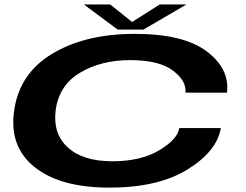

<svg xmlns="http://www.w3.org/2000/svg" viewBox="-20 -832 1095 856"><path d="M468 4.5Q249 4.5 134.5 -86.8Q20 -178 43 -338.5Q66.5 -505 213.8 -593Q361 -681 580.5 -681Q797.5 -681 901 -603.5Q1004.5 -526 992 -419H807Q812 -472 750 -518Q688 -564 560.5 -564Q430.5 -564 336.2 -507.5Q242 -451 228 -338.5Q215.5 -235 283 -174Q350.5 -113 481 -113Q608 -113 689.8 -162Q771.5 -211 779.5 -261H964.5Q947 -157.5 816 -76.5Q685 4.5 468 4.5ZM505 -700 354 -812H471.5L569 -734L692 -812H811L619.5 -700Z"/></svg>

Font: Anybody UltraExpanded SemiBold
Style: Italic
Weight: 600
Width: 9
Italic angle: -10°
Designer: Tyler Finck
Foundry: Etcetera Type Company
Version: Version 1.010; ttfautohint (v1.8.3) -l 8 -r 50 -G 200 -x 14 